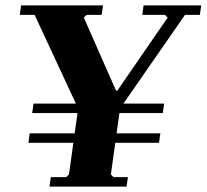

<svg xmlns="http://www.w3.org/2000/svg" viewBox="-20 -690 764 710"><path d="M511 -670H724L719 -635H664L424 -289L390 -45L400 -35H453L448 0H163L168 -35H225L235 -45L269 -289L108 -635H53L58 -670H361L356 -635H300L290 -625L409 -355H414L600 -625L590 -635H506ZM104 -307H587L582 -272H99ZM90 -197H573L568 -162H85Z"/></svg>

Font: Brygada 1918
Style: Bold Italic
Weight: 700
Italic angle: -8°
Designer: Mateusz Machalski | Borys Kosmynka | Przemek Hoffer
Foundry: NIEPODLEGLA 2018
Version: Version 3.006